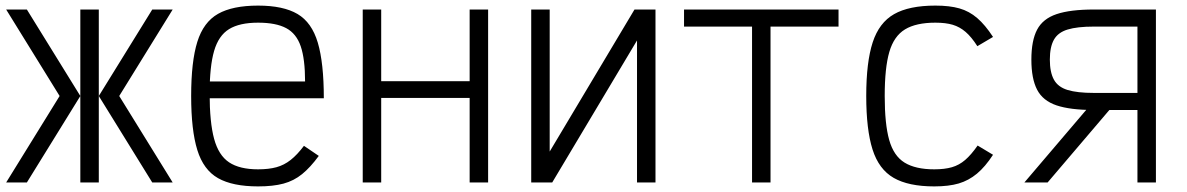

<svg xmlns="http://www.w3.org/2000/svg" viewBox="-20 -652 4240 686"><path d="M333 -309 524 -618H597L406 -309ZM2 0 193 -309H267L76 0ZM193 -309 2 -618H76L267 -309ZM267 0V-618H333V0ZM524 0 333 -309H406L597 0Z M902 14Q811 14 759 -15.5Q707 -45 685 -116Q663 -187 663 -309Q663 -432 685 -502.5Q707 -573 759 -602.5Q811 -632 902 -632Q992 -632 1043 -602Q1094 -572 1115.5 -499.5Q1137 -427 1137 -301H692V-361H1070Q1070 -441 1054.5 -486.5Q1039 -532 1002.5 -551.5Q966 -571 902 -571Q836 -571 798.5 -548Q761 -525 745 -470Q729 -415 729 -318Q729 -215 745 -156Q761 -97 798.5 -72Q836 -47 902 -47Q940 -47 967.5 -54.5Q995 -62 1018.5 -80.5Q1042 -99 1066 -131L1119 -95Q1089 -54 1059.5 -30Q1030 -6 993 4Q956 14 902 14Z M1658 0V-618H1724V0ZM1276 0V-618H1342V0ZM1305 -302V-362H1695V-302Z M1878 0V-618H1944V0H1878L2247 -618H2322V0H2256V-618H2322L1953 0Z M2667 0V-618H2733V0ZM2424 -557V-618H2976V-557Z M3318 14Q3226 14 3173 -16.5Q3120 -47 3097.5 -118Q3075 -189 3075 -309Q3075 -430 3098 -500.5Q3121 -571 3174.5 -601.5Q3228 -632 3322 -632Q3373 -632 3408 -622Q3443 -612 3471.5 -587.5Q3500 -563 3528 -520L3472 -487Q3451 -520 3430 -538Q3409 -556 3384 -563.5Q3359 -571 3322 -571Q3253 -571 3213.5 -547Q3174 -523 3157.5 -466.5Q3141 -410 3141 -309Q3141 -209 3157 -152Q3173 -95 3212 -71Q3251 -47 3318 -47Q3355 -47 3381 -54.5Q3407 -62 3428.5 -80.5Q3450 -99 3473 -132L3528 -99Q3500 -56 3470.5 -31.5Q3441 -7 3405.5 3.5Q3370 14 3318 14Z M4044 0V-557H3888Q3829 -557 3794.5 -546.5Q3760 -536 3745.5 -510Q3731 -484 3731 -439Q3731 -394 3745.5 -367.5Q3760 -341 3794.5 -330.5Q3829 -320 3888 -320H4089V-259H3888Q3804 -259 3755 -275.5Q3706 -292 3685.5 -331.5Q3665 -371 3665 -439Q3665 -507 3685.5 -546Q3706 -585 3755 -601.5Q3804 -618 3888 -618H4110V0ZM3640 0 3893 -297H3976L3723 0Z"/></svg>

Font: Victor Mono Light
Style: Regular
Weight: 300
Monospace: yes
Designer: Rune Bjørnerås
Version: Version 1.561;gftools[0.9.30]